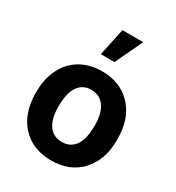

<svg xmlns="http://www.w3.org/2000/svg" viewBox="-187 -898 940 1023"><g transform="rotate(30 282.5 -386.0)"><path d="M32.2 0ZM32.2 -269Q32.2 -347.7 62.5 -409.2Q92.8 -470.7 149.7 -504.4Q206.5 -538.1 281.7 -538.1Q388.7 -538.1 456.3 -472.7Q523.9 -407.2 531.7 -294.9L532.7 -258.8Q532.7 -137.2 464.8 -63.7Q397 9.8 282.7 9.8Q168.5 9.8 100.3 -63.5Q32.2 -136.7 32.2 -262.7ZM173.3 -258.8Q173.3 -183.6 201.7 -143.8Q230 -104 282.7 -104Q334 -104 362.8 -143.3Q391.6 -182.6 391.6 -269Q391.6 -342.8 362.8 -383.3Q334 -423.8 281.7 -423.8Q230 -423.8 201.7 -383.5Q173.3 -343.3 173.3 -258.8ZM265.1 -781.7H393.1L313.5 -613.3H229.5Z"/></g></svg>

Font: Roboto
Style: Bold
Weight: 700
Designer: Google
Version: Version 2.134; 2016; ttfautohint (v1.6)